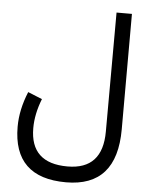

<svg xmlns="http://www.w3.org/2000/svg" viewBox="-61 -716 793 1019"><g transform="rotate(5 336.0 -206.5)"><path d="M163.6 -174.8Q131.3 -92.8 131.3 -17.6Q131.3 169.4 329.6 169.4Q516.6 169.4 516.6 -33.2L518.1 -667H600.1L599.6 -52.2Q599.6 253.9 329.1 253.9Q47.9 253.9 47.9 -18.1Q47.9 -108.9 87.9 -205.6Z"/></g></svg>

Font: Vazir FD
Style: FD
Weight: 400
Foundry: Based on Dejavu fonts, by Saber Rastikerdar
Version: Version 26.0.0